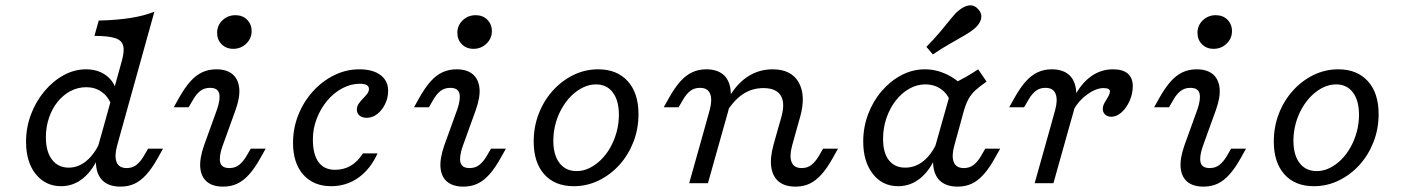

<svg xmlns="http://www.w3.org/2000/svg" viewBox="-20 -685 5253 718"><path d="M208.9 11.3Q150 11.3 113.7 -33.9Q77.4 -79 77.4 -154.8Q77.4 -208.1 95.6 -256.5Q113.7 -304.8 145.6 -343.1Q177.4 -381.5 217.7 -403.6Q258.1 -425.8 301.6 -425.8Q346 -425.8 376.6 -403.2Q407.3 -380.6 416.9 -340.3L396 -295.2Q383.1 -325.8 358.9 -342.3Q334.7 -358.9 302.4 -358.9Q271 -358.9 243.5 -344.4Q216.1 -329.8 195.6 -304.4Q175 -279 163.3 -244.8Q151.6 -210.5 151.6 -171.8Q151.6 -117.7 174.6 -87.9Q197.6 -58.1 237.1 -58.1Q273.4 -58.1 304 -83.9Q334.7 -109.7 354.8 -156.5L351.6 -105.6Q328.2 -49.2 291.5 -19Q254.8 11.3 208.9 11.3ZM366.1 -206.5 434.7 -454Q446 -492.7 440.7 -513.7Q435.5 -534.7 409.7 -542.7Q383.9 -550.8 333.1 -550.8L349.2 -608.1Q416.1 -609.7 467.3 -617.7Q518.5 -625.8 557.3 -641.1L436.3 -206.5ZM417.7 -139.5Q407.3 -100.8 416.1 -78.6Q425 -56.5 454 -56.5Q475 -56.5 489.9 -68.1Q504.8 -79.8 516.9 -100L533.9 -129H589.5L570.2 -94.4Q549.2 -56.5 527.8 -32.7Q506.5 -8.9 483.1 2Q459.7 12.9 430.6 12.9Q391.9 12.9 369 -5.2Q346 -23.4 340.3 -58.5Q334.7 -93.5 348.4 -143.5L366.1 -206.5H436.3Z M811.3 -136.3Q798.4 -98.4 803.6 -77.4Q808.9 -56.5 837.9 -56.5Q858.9 -56.5 873.8 -68.1Q888.7 -79.8 900.8 -100L917.7 -129H973.4L954 -94.4Q933.1 -56.5 911.7 -32.7Q890.3 -8.9 866.9 2Q843.5 12.9 814.5 12.9Q775.8 12.9 754 -5.2Q732.3 -23.4 729 -57.3Q725.8 -91.1 742.7 -140.3L791.9 -276.6Q804.8 -314.5 799.6 -335.5Q794.4 -356.5 765.3 -356.5Q744.4 -356.5 729.4 -345.2Q714.5 -333.9 702.4 -312.9L685.5 -283.9H629.8L649.2 -318.5Q671 -357.3 691.9 -380.6Q712.9 -404 736.7 -414.9Q760.5 -425.8 788.7 -425.8Q827.4 -425.8 849.2 -407.7Q871 -389.5 874.6 -355.6Q878.2 -321.8 860.5 -272.6ZM852.4 -502.4Q825.8 -502.4 808.9 -519.4Q791.9 -536.3 791.9 -562.1Q791.9 -590.3 812.1 -609.3Q832.3 -628.2 860.5 -628.2Q887.1 -628.2 904 -611.3Q921 -594.4 921 -568.5Q921 -541.1 900.8 -521.8Q880.6 -502.4 852.4 -502.4Z M1218.5 11.3Q1152.4 11.3 1114.1 -31.9Q1075.8 -75 1075.8 -150.8Q1075.8 -205.6 1095.6 -255.2Q1115.3 -304.8 1150 -343.1Q1184.7 -381.5 1229.4 -403.6Q1274.2 -425.8 1324.2 -425.8Q1374.2 -425.8 1402.8 -404.4Q1431.5 -383.1 1431.5 -345.2Q1431.5 -319.4 1420.2 -296Q1408.9 -272.6 1390.7 -258.5Q1372.6 -244.4 1351.6 -244.4Q1334.7 -244.4 1324.6 -252.8Q1314.5 -261.3 1314.5 -275Q1314.5 -287.1 1321.4 -297.2Q1328.2 -307.3 1337.1 -316.1Q1346 -325 1352.8 -333.9Q1359.7 -342.7 1359.7 -352.4Q1359.7 -371.8 1325.8 -371.8Q1291.9 -371.8 1260.1 -354.8Q1228.2 -337.9 1203.6 -308.5Q1179 -279 1164.5 -241.5Q1150 -204 1150 -163.7Q1150 -108.1 1171 -79Q1191.9 -50 1233.1 -50Q1265.3 -50 1291.1 -64.9Q1316.9 -79.8 1337.1 -111.3H1391.9Q1364.5 -51.6 1319.8 -20.2Q1275 11.3 1218.5 11.3Z M1709.7 -136.3Q1696.8 -98.4 1702 -77.4Q1707.3 -56.5 1736.3 -56.5Q1757.3 -56.5 1772.2 -68.1Q1787.1 -79.8 1799.2 -100L1816.1 -129H1871.8L1852.4 -94.4Q1831.5 -56.5 1810.1 -32.7Q1788.7 -8.9 1765.3 2Q1741.9 12.9 1712.9 12.9Q1674.2 12.9 1652.4 -5.2Q1630.6 -23.4 1627.4 -57.3Q1624.2 -91.1 1641.1 -140.3L1690.3 -276.6Q1703.2 -314.5 1698 -335.5Q1692.7 -356.5 1663.7 -356.5Q1642.7 -356.5 1627.8 -345.2Q1612.9 -333.9 1600.8 -312.9L1583.9 -283.9H1528.2L1547.6 -318.5Q1569.4 -357.3 1590.3 -380.6Q1611.3 -404 1635.1 -414.9Q1658.9 -425.8 1687.1 -425.8Q1725.8 -425.8 1747.6 -407.7Q1769.4 -389.5 1773 -355.6Q1776.6 -321.8 1758.9 -272.6ZM1750.8 -502.4Q1724.2 -502.4 1707.3 -519.4Q1690.3 -536.3 1690.3 -562.1Q1690.3 -590.3 1710.5 -609.3Q1730.6 -628.2 1758.9 -628.2Q1785.5 -628.2 1802.4 -611.3Q1819.4 -594.4 1819.4 -568.5Q1819.4 -541.1 1799.2 -521.8Q1779 -502.4 1750.8 -502.4Z M2125.8 11.3Q2054.8 11.3 2015.3 -33.1Q1975.8 -77.4 1975.8 -155.6Q1975.8 -211.3 1994.8 -260.1Q2013.7 -308.9 2047.2 -346Q2080.6 -383.1 2124.2 -404.4Q2167.7 -425.8 2216.9 -425.8Q2287.1 -425.8 2327.4 -381.5Q2367.7 -337.1 2367.7 -258.1Q2367.7 -203.2 2348.8 -154.4Q2329.8 -105.6 2296.4 -68.5Q2262.9 -31.5 2219 -10.1Q2175 11.3 2125.8 11.3ZM2136.3 -45.2Q2161.3 -45.2 2184.3 -56.5Q2207.3 -67.7 2227.4 -87.5Q2247.6 -107.3 2262.5 -133.9Q2277.4 -160.5 2285.9 -191.5Q2294.4 -222.6 2294.4 -255.6Q2294.4 -308.9 2271.8 -339.1Q2249.2 -369.4 2208.9 -369.4Q2183.9 -369.4 2160.5 -358.1Q2137.1 -346.8 2116.9 -327Q2096.8 -307.3 2081.5 -280.6Q2066.1 -254 2057.7 -223Q2049.2 -191.9 2049.2 -158.9Q2049.2 -105.6 2072.2 -75.4Q2095.2 -45.2 2136.3 -45.2Z M2890.3 -206.5 2901.6 -246Q2916.9 -300 2899.6 -327.8Q2882.3 -355.6 2834.7 -355.6Q2793.5 -355.6 2759.7 -333.9Q2725.8 -312.1 2697.6 -266.9V-305.6Q2728.2 -365.3 2771.8 -395.6Q2815.3 -425.8 2869.4 -425.8Q2938.7 -425.8 2966.5 -377.4Q2994.4 -329 2972.6 -249.2L2960.5 -206.5ZM2615.3 -206.5 2633.9 -273.4Q2644.4 -312.1 2635.5 -334.3Q2626.6 -356.5 2597.6 -356.5Q2576.6 -356.5 2561.7 -345.2Q2546.8 -333.9 2534.7 -312.9L2517.7 -283.9H2462.1L2481.5 -318.5Q2503.2 -357.3 2524.2 -380.6Q2545.2 -404 2569 -414.9Q2592.7 -425.8 2621 -425.8Q2659.7 -425.8 2682.7 -407.7Q2705.6 -389.5 2711.3 -354.4Q2716.9 -319.4 2703.2 -269.4L2685.5 -206.5ZM2557.3 0 2615.3 -206.5H2685.5L2627.4 0ZM2941.9 -139.5Q2931.5 -100.8 2940.3 -78.6Q2949.2 -56.5 2978.2 -56.5Q2999.2 -56.5 3014.1 -68.1Q3029 -79.8 3041.1 -100L3058.1 -129H3113.7L3094.4 -94.4Q3073.4 -56.5 3052 -32.7Q3030.6 -8.9 3007.3 2Q2983.9 12.9 2954.8 12.9Q2916.1 12.9 2893.1 -5.2Q2870.2 -23.4 2864.5 -58.5Q2858.9 -93.5 2872.6 -143.5L2890.3 -206.5H2960.5Z M3338.7 11.3Q3279.8 11.3 3244 -34.7Q3208.1 -80.6 3208.1 -155.6Q3208.1 -209.7 3226.6 -258.5Q3245.2 -307.3 3277.4 -344.8Q3309.7 -382.3 3351.2 -404Q3392.7 -425.8 3438.7 -425.8Q3479.8 -425.8 3519 -407.7Q3558.1 -389.5 3587.9 -356.5L3534.7 -303.2Q3524.2 -333.9 3499.2 -351.6Q3474.2 -369.4 3440.3 -369.4Q3408.9 -369.4 3380.2 -353.2Q3351.6 -337.1 3329.4 -308.5Q3307.3 -279.8 3294.8 -243.1Q3282.3 -206.5 3282.3 -165.3Q3282.3 -113.7 3304 -85.9Q3325.8 -58.1 3365.3 -58.1Q3403.2 -58.1 3434.3 -83.5Q3465.3 -108.9 3485.5 -156.5L3482.3 -105.6Q3458.9 -49.2 3422.2 -19Q3385.5 11.3 3338.7 11.3ZM3496.8 -206.5 3543.5 -371.8Q3569.4 -384.7 3592.3 -397.6Q3615.3 -410.5 3637.9 -425.8L3669.4 -379.8Q3643.5 -362.1 3627 -346.8Q3610.5 -331.5 3600.8 -312.9Q3591.1 -294.4 3583.1 -266.1L3566.9 -206.5ZM3548.4 -139.5Q3537.9 -100.8 3546.8 -78.6Q3555.6 -56.5 3584.7 -56.5Q3605.6 -56.5 3620.6 -68.1Q3635.5 -79.8 3647.6 -100L3664.5 -129H3720.2L3700.8 -94.4Q3679.8 -56.5 3658.5 -32.7Q3637.1 -8.9 3613.7 2Q3590.3 12.9 3561.3 12.9Q3522.6 12.9 3499.6 -5.2Q3476.6 -23.4 3471 -58.5Q3465.3 -93.5 3479 -143.5L3496.8 -206.5H3566.9ZM3468.5 -481.5 3444.4 -509.7Q3475 -541.1 3497.6 -568.1Q3520.2 -595.2 3536.3 -615.3Q3552.4 -635.5 3563.7 -644.4Q3585.5 -662.9 3604.8 -664.9Q3624.2 -666.9 3639.5 -649.2Q3653.2 -633.1 3648.8 -614.1Q3644.4 -595.2 3622.6 -576.6Q3609.7 -566.1 3587.9 -553.2Q3566.1 -540.3 3535.9 -523.4Q3505.6 -506.5 3468.5 -481.5Z M3907.3 -206.5 3925.8 -273.4Q3936.3 -312.1 3927.4 -334.3Q3918.5 -356.5 3889.5 -356.5Q3868.5 -356.5 3853.6 -345.2Q3838.7 -333.9 3826.6 -312.9L3809.7 -283.9H3754L3773.4 -318.5Q3795.2 -357.3 3816.1 -380.6Q3837.1 -404 3860.9 -414.9Q3884.7 -425.8 3912.9 -425.8Q3951.6 -425.8 3974.6 -407.7Q3997.6 -389.5 4003.2 -354.4Q4008.9 -319.4 3995.2 -269.4L3977.4 -206.5ZM3849.2 0 3907.3 -206.5H3977.4L3919.4 0ZM4135.5 -248.4Q4121.8 -248.4 4112.9 -256.5Q4104 -264.5 4104 -277.4Q4104 -289.5 4110.9 -301.2Q4117.7 -312.9 4124.2 -323.8Q4130.6 -334.7 4130.6 -343.5Q4130.6 -355.6 4106.5 -355.6Q4079 -355.6 4046.4 -332.3Q4013.7 -308.9 3995.2 -275L3996.8 -321.8Q4022.6 -372.6 4059.7 -399.2Q4096.8 -425.8 4141.9 -425.8Q4179 -425.8 4197.6 -409.7Q4216.1 -393.5 4216.1 -362.9Q4216.1 -334.7 4204.4 -308.1Q4192.7 -281.5 4174.2 -264.9Q4155.6 -248.4 4135.5 -248.4Z M4477.4 -136.3Q4464.5 -98.4 4469.8 -77.4Q4475 -56.5 4504 -56.5Q4525 -56.5 4539.9 -68.1Q4554.8 -79.8 4566.9 -100L4583.9 -129H4639.5L4620.2 -94.4Q4599.2 -56.5 4577.8 -32.7Q4556.5 -8.9 4533.1 2Q4509.7 12.9 4480.6 12.9Q4441.9 12.9 4420.2 -5.2Q4398.4 -23.4 4395.2 -57.3Q4391.9 -91.1 4408.9 -140.3L4458.1 -276.6Q4471 -314.5 4465.7 -335.5Q4460.5 -356.5 4431.5 -356.5Q4410.5 -356.5 4395.6 -345.2Q4380.6 -333.9 4368.5 -312.9L4351.6 -283.9H4296L4315.3 -318.5Q4337.1 -357.3 4358.1 -380.6Q4379 -404 4402.8 -414.9Q4426.6 -425.8 4454.8 -425.8Q4493.5 -425.8 4515.3 -407.7Q4537.1 -389.5 4540.7 -355.6Q4544.4 -321.8 4526.6 -272.6ZM4518.5 -502.4Q4491.9 -502.4 4475 -519.4Q4458.1 -536.3 4458.1 -562.1Q4458.1 -590.3 4478.2 -609.3Q4498.4 -628.2 4526.6 -628.2Q4553.2 -628.2 4570.2 -611.3Q4587.1 -594.4 4587.1 -568.5Q4587.1 -541.1 4566.9 -521.8Q4546.8 -502.4 4518.5 -502.4Z M4893.5 11.3Q4822.6 11.3 4783.1 -33.1Q4743.5 -77.4 4743.5 -155.6Q4743.5 -211.3 4762.5 -260.1Q4781.5 -308.9 4814.9 -346Q4848.4 -383.1 4891.9 -404.4Q4935.5 -425.8 4984.7 -425.8Q5054.8 -425.8 5095.2 -381.5Q5135.5 -337.1 5135.5 -258.1Q5135.5 -203.2 5116.5 -154.4Q5097.6 -105.6 5064.1 -68.5Q5030.6 -31.5 4986.7 -10.1Q4942.7 11.3 4893.5 11.3ZM4904 -45.2Q4929 -45.2 4952 -56.5Q4975 -67.7 4995.2 -87.5Q5015.3 -107.3 5030.2 -133.9Q5045.2 -160.5 5053.6 -191.5Q5062.1 -222.6 5062.1 -255.6Q5062.1 -308.9 5039.5 -339.1Q5016.9 -369.4 4976.6 -369.4Q4951.6 -369.4 4928.2 -358.1Q4904.8 -346.8 4884.7 -327Q4864.5 -307.3 4849.2 -280.6Q4833.9 -254 4825.4 -223Q4816.9 -191.9 4816.9 -158.9Q4816.9 -105.6 4839.9 -75.4Q4862.9 -45.2 4904 -45.2Z"/></svg>

Font: Playfair 5pt SemiExpanded Light
Style: Italic
Weight: 300
Width: 6
Italic angle: -15.6°
Designer: Claus Eggers Sørensen
Foundry: Claus Eggers Sørensen
Version: Version 2.203